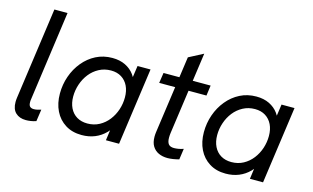

<svg xmlns="http://www.w3.org/2000/svg" viewBox="-86 -937 1931 1185"><g transform="rotate(15 880.0 -344.5)"><path d="M139 8Q98 8 73.5 -15Q49 -38 49 -84Q49 -90 49.5 -97Q50 -104 51 -111L133 -697H217L137 -122Q136 -118 136 -114Q136 -110 136 -105Q136 -86 144.5 -78Q153 -70 169 -70Q180 -70 191 -72.5Q202 -75 215 -79L204 -3Q187 3 170 5.5Q153 8 139 8Z M495 8Q435 8 391 -19.5Q347 -47 323.5 -95Q300 -143 300 -205Q300 -263 318.5 -316Q337 -369 371.5 -411Q406 -453 453 -477Q500 -501 557 -501Q605 -501 640.5 -483.5Q676 -466 698 -436Q720 -406 725 -367L698 -346L719 -493H802L733 0H649L669 -147L694 -125Q675 -82 646 -52.5Q617 -23 579 -7.5Q541 8 495 8ZM511 -70Q553 -70 587 -88.5Q621 -107 645 -138Q669 -169 681.5 -207Q694 -245 694 -285Q694 -327 679 -358Q664 -389 636 -406.5Q608 -424 569 -424Q527 -424 492.5 -405.5Q458 -387 434 -356.5Q410 -326 397 -287.5Q384 -249 384 -209Q384 -167 399.5 -135.5Q415 -104 443.5 -87Q472 -70 511 -70Z M1044 8Q1012 8 987 -3.5Q962 -15 947.5 -38.5Q933 -62 933 -99Q933 -106 933.5 -113.5Q934 -121 935 -128L1005 -625L1097 -673L1023 -146Q1022 -139 1021.5 -131.5Q1021 -124 1021 -116Q1021 -89 1031.5 -75.5Q1042 -62 1067 -62Q1079 -62 1094.5 -64.5Q1110 -67 1127 -73L1117 -3Q1098 2 1079 5Q1060 8 1044 8ZM875 -427 885 -493H1186L1177 -427Z M1415 8Q1355 8 1311 -19.5Q1267 -47 1243.5 -95Q1220 -143 1220 -205Q1220 -263 1238.5 -316Q1257 -369 1291.5 -411Q1326 -453 1373 -477Q1420 -501 1477 -501Q1525 -501 1560.5 -483.5Q1596 -466 1618 -436Q1640 -406 1645 -367L1618 -346L1639 -493H1722L1653 0H1569L1589 -147L1614 -125Q1595 -82 1566 -52.5Q1537 -23 1499 -7.5Q1461 8 1415 8ZM1431 -70Q1473 -70 1507 -88.5Q1541 -107 1565 -138Q1589 -169 1601.5 -207Q1614 -245 1614 -285Q1614 -327 1599 -358Q1584 -389 1556 -406.5Q1528 -424 1489 -424Q1447 -424 1412.5 -405.5Q1378 -387 1354 -356.5Q1330 -326 1317 -287.5Q1304 -249 1304 -209Q1304 -167 1319.5 -135.5Q1335 -104 1363.5 -87Q1392 -70 1431 -70Z"/></g></svg>

Font: Hanken Grotesk
Style: Italic
Weight: 400
Italic angle: -8°
Designer: Alfredo Marco Pradil
Foundry: Hanken Design Co.
Version: Version 3.013